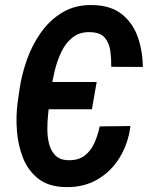

<svg xmlns="http://www.w3.org/2000/svg" viewBox="-20 -741 602 771"><path d="M368.2 -411.6 349.1 -302.2H118.7L137.7 -411.6ZM380.4 -233.4 503.9 -234.9Q495.1 -165.5 461.2 -109.4Q427.2 -53.2 371.6 -20.5Q315.9 12.2 242.2 10.3Q174.8 8.8 133.5 -23.7Q92.3 -56.2 72.3 -107.2Q52.2 -158.2 47.9 -216.8Q43.5 -275.4 50.8 -329.1L58.1 -380.4Q66.4 -439.5 87.6 -500Q108.9 -560.5 144.8 -611.1Q180.7 -661.6 232.4 -692.1Q284.2 -722.7 354 -720.7Q425.8 -718.8 469.5 -683.8Q513.2 -648.9 533 -593Q552.7 -537.1 553.7 -472.2L426.8 -472.7Q427.2 -504.4 423.1 -535.9Q418.9 -567.4 401.4 -588.9Q383.8 -610.4 344.2 -611.8Q300.8 -613.8 272 -591.1Q243.2 -568.4 225.8 -531.5Q208.5 -494.6 199.2 -454.6Q189.9 -414.6 185.1 -381.8L178.2 -328.6Q175.8 -308.1 172.9 -279.3Q169.9 -250.5 170.2 -219.5Q170.4 -188.5 177.7 -161.4Q185.1 -134.3 202.6 -116.7Q220.2 -99.1 251.5 -97.7Q293.5 -96.2 319.1 -115.5Q344.7 -134.8 358.9 -166.5Q373 -198.2 380.4 -233.4Z"/></svg>

Font: Roboto Condensed SemiBold
Style: Italic
Weight: 600
Italic angle: -12°
Designer: Christian Robertson
Foundry: Google
Version: Version 3.008; 2023